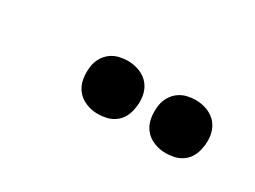

<svg xmlns="http://www.w3.org/2000/svg" viewBox="-26 -925 652 490"><g transform="rotate(30 300.0 -680.0)"><path d="M456 -602Q438 -602 421 -609Q404 -616 393.5 -629.5Q383 -643 380 -661.5Q377 -680 380 -699Q382 -712 389 -724Q396 -736 407 -744Q418 -752 431 -755Q444 -758 456 -758Q475 -758 492 -751Q509 -744 519.5 -730.5Q530 -717 533 -698.5Q536 -680 532 -661Q530 -648 523.5 -636Q517 -624 506 -616Q495 -608 482 -605Q469 -602 456 -602ZM256 -602Q238 -602 221 -609Q204 -616 193.5 -629.5Q183 -643 180 -661.5Q177 -680 180 -699Q182 -712 189 -724Q196 -736 207 -744Q218 -752 231 -755Q244 -758 256 -758Q275 -758 292 -751Q309 -744 319.5 -730.5Q330 -717 333 -698.5Q336 -680 332 -661Q330 -648 323.5 -636Q317 -624 306 -616Q295 -608 282 -605Q269 -602 256 -602Z"/></g></svg>

Font: Iosevka Curly Slab XBdEx
Style: Italic
Weight: 800
Width: 7
Italic angle: -9°
Monospace: yes
Designer: Belleve Invis
Foundry: Belleve Invis
Version: Version 11.1.0; ttfautohint (v1.8.3)